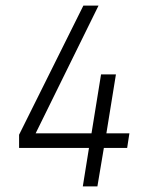

<svg xmlns="http://www.w3.org/2000/svg" viewBox="-20 -654 540 684"><path d="M441 -179 433 -127H350L327 10H275L297 -127H48V-174L277 -634H331L107 -179H306L340 -389H393L359 -179Z"/></svg>

Font: Lekton
Style: Italic
Weight: 400
Italic angle: -9.3°
Designer: Paolo Mazzetti, Luciano Perondi, Raffaele Flato, Elena Papassissa, Emilio Macchia, Michela Povoleri, Tobias Seemiller, R
Version: Version 3.000